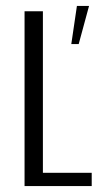

<svg xmlns="http://www.w3.org/2000/svg" viewBox="-20 -629 345 649"><path d="M63 0V-591H125V-45H290V0ZM221 -480 240 -609H281L246 -480Z"/></svg>

Font: Alumni Sans
Style: Regular
Weight: 400
Designer: Robert E. Leuschke
Foundry: Robert E. Leuschke
Version: Version 1.018